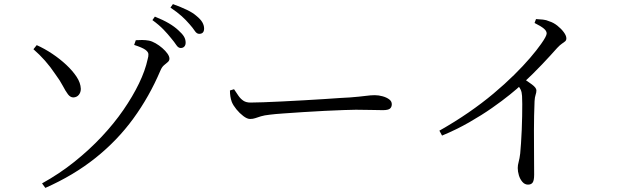

<svg xmlns="http://www.w3.org/2000/svg" viewBox="-20 -858 3040 936"><path d="M185 36Q270 -11 343 -69.5Q416 -128 476 -192Q536 -256 581.5 -322Q627 -388 657.5 -451Q688 -514 700 -570Q704 -583 703.5 -594Q703 -605 688.5 -615.5Q674 -626 634 -639L642 -662Q656 -663 672.5 -663Q689 -663 706 -660Q721 -657 738.5 -647Q756 -637 771.5 -623.5Q787 -610 796.5 -596.5Q806 -583 806 -572Q806 -562 797.5 -555Q789 -548 779 -539.5Q769 -531 762 -514Q708 -387 630 -280Q552 -173 445.5 -88Q339 -3 201 58ZM338 -383Q323 -383 311.5 -398Q300 -413 286.5 -439Q273 -465 250 -496Q226 -532 199.5 -562Q173 -592 143 -618L159 -638Q197 -621 234.5 -596Q272 -571 303 -542Q334 -513 353.5 -483.5Q373 -454 374 -425Q374 -408 364.5 -396Q355 -384 338 -383ZM861 -624Q849 -624 839.5 -638.5Q830 -653 814 -672Q799 -691 777.5 -713.5Q756 -736 723 -760L735 -777Q775 -761 803 -744.5Q831 -728 850 -710Q869 -693 877 -679.5Q885 -666 885 -650Q885 -638 878.5 -631Q872 -624 861 -624ZM951 -693Q939 -693 929.5 -707.5Q920 -722 904 -740Q887 -760 866 -779Q845 -798 811 -821L823 -838Q862 -824 891 -810Q920 -796 937 -781Q958 -764 966.5 -749Q975 -734 975 -719Q975 -706 969 -699.5Q963 -693 951 -693Z M1199 -278Q1185 -278 1166.5 -292Q1148 -306 1132.5 -325Q1117 -344 1110 -361Q1105 -375 1103 -388.5Q1101 -402 1101 -417L1121 -423Q1132 -406 1142.5 -391Q1153 -376 1166.5 -367Q1180 -358 1201 -358Q1223 -358 1264 -359.5Q1305 -361 1356 -363.5Q1407 -366 1459.5 -369Q1512 -372 1559.5 -375Q1607 -378 1641 -380.5Q1675 -383 1686 -383Q1736 -387 1762 -390.5Q1788 -394 1807 -394Q1826 -394 1845.5 -388.5Q1865 -383 1877.5 -373.5Q1890 -364 1890 -350Q1890 -336 1881 -328.5Q1872 -321 1846 -321Q1820 -321 1790.5 -322Q1761 -323 1715 -323Q1697 -323 1656 -321.5Q1615 -320 1562.5 -317.5Q1510 -315 1458 -311.5Q1406 -308 1362.5 -305Q1319 -302 1296 -299Q1268 -296 1252 -291Q1236 -286 1224.5 -282Q1213 -278 1199 -278Z M2122 -221Q2198 -264 2264 -309.5Q2330 -355 2386 -402Q2442 -449 2486.5 -493Q2531 -537 2564 -575.5Q2597 -614 2618 -644Q2645 -682 2645 -695Q2645 -707 2631.5 -718.5Q2618 -730 2586 -746L2593 -765Q2610 -764 2626.5 -762.5Q2643 -761 2658 -754Q2678 -748 2697 -733Q2716 -718 2728.5 -701Q2741 -684 2741 -671Q2741 -662 2735.5 -657Q2730 -652 2720 -645.5Q2710 -639 2696 -624Q2666 -590 2623 -544.5Q2580 -499 2523 -446Q2503 -427 2466 -397Q2429 -367 2379 -332Q2329 -297 2267 -261.5Q2205 -226 2135 -197ZM2554 42Q2538 42 2526.5 28.5Q2515 15 2509.5 -3.5Q2504 -22 2504 -39Q2504 -53 2508.5 -69Q2513 -85 2516 -110Q2518 -130 2520 -160.5Q2522 -191 2523.5 -225Q2525 -259 2525.5 -292Q2526 -325 2526 -351Q2526 -377 2525 -390Q2524 -409 2518 -421.5Q2512 -434 2495 -453L2525 -479Q2552 -462 2573.5 -446Q2595 -430 2595 -417Q2595 -407 2591 -395.5Q2587 -384 2586 -365Q2583 -293 2583 -222Q2583 -151 2583.5 -94Q2584 -37 2584 -7Q2584 21 2577 31.5Q2570 42 2554 42Z"/></svg>

Font: Noto Serif HK ExtraLight
Style: Regular
Weight: 400
Version: Version 2.002-H1;hotconv 1.1.0;makeotfexe 2.6.0